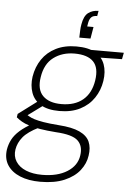

<svg xmlns="http://www.w3.org/2000/svg" viewBox="-95 -781 723 1059"><g transform="rotate(5 267.0 -251.5)"><path d="M168 232Q103 232 56 212.5Q9 193 -14 157Q-37 121 -30 71Q-25 41 -11.5 15Q2 -11 29.5 -35.5Q57 -60 101 -84L136 -65Q75 -35 49 -3Q23 29 17 66Q11 104 29.5 133Q48 162 85.5 177.5Q123 193 175 193Q260 193 314 159Q368 125 376 68Q384 16 353.5 -13.5Q323 -43 231 -48Q179 -52 142.5 -58Q106 -64 81 -72Q56 -80 39 -90Q22 -100 9 -111L12 -130L119 -210L160 -196L47 -113L51 -136Q64 -130 76 -122.5Q88 -115 107 -109Q126 -103 158 -97.5Q190 -92 243 -88Q318 -83 359.5 -63.5Q401 -44 415 -11.5Q429 21 422 65Q416 109 386.5 147Q357 185 302.5 208.5Q248 232 168 232ZM239 -166Q175 -166 136.5 -189Q98 -212 83.5 -252.5Q69 -293 76 -342Q85 -397 113.5 -439Q142 -481 190 -505Q238 -529 303 -529Q369 -529 407.5 -506.5Q446 -484 460.5 -444Q475 -404 467 -352Q459 -300 430.5 -257.5Q402 -215 354 -190.5Q306 -166 239 -166ZM247 -205Q321 -205 366 -242.5Q411 -280 422 -351Q433 -422 400.5 -455.5Q368 -489 296 -489Q228 -489 180 -453Q132 -417 121 -343Q110 -274 144.5 -239.5Q179 -205 247 -205ZM384 -478 375 -517H566L559 -481ZM407 -735 402 -706Q380 -706 370 -696Q360 -686 356 -667L352 -644H387L376 -579H314Q315 -603 315.5 -619.5Q316 -636 319 -652Q327 -700 350.5 -717.5Q374 -735 407 -735Z"/></g></svg>

Font: DM Sans 11pt ExtraLight
Style: Italic
Weight: 250
Italic angle: -10°
Version: Version 4.004;gftools[0.9.30]